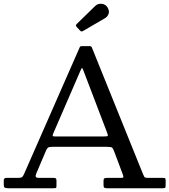

<svg xmlns="http://www.w3.org/2000/svg" viewBox="-20 -1000 900 1020"><path d="M0 -21C0 -11 1.8 -5 5.5 -3C9.2 -1 15.7 0 25 0H264C272 0 276.7 -0.7 278 -2C279.3 -3.3 280 -8 280 -16V-40C280 -46.3 278.8 -50.4 276.5 -52.2C274.2 -54.1 270 -55 264 -55H188.5C177.5 -55 171.3 -57 170 -61C168.7 -65 169.7 -71 173 -79L224.5 -200C227.8 -207.7 231.4 -212.9 235.2 -215.8C239.1 -218.6 246.7 -220 258 -220H548C564 -220 573.5 -218.3 576.5 -215C579.5 -211.7 583.2 -204.3 587.5 -193L632.5 -73C634.2 -68.3 635.2 -64.2 635.5 -60.5C635.8 -56.8 632 -55 624 -55H548C541.7 -55 537.1 -54.1 534.2 -52.2C531.4 -50.4 530 -46 530 -39V-16C530 -8.7 531.6 -4.2 534.8 -2.5C537.9 -0.8 542.7 0 549 0H844C851.7 0 856.2 -1 857.8 -3C859.2 -5 860 -9.8 860 -17.5V-39.5C860 -46.2 859.3 -50.4 858 -52.2C856.7 -54.1 852.7 -55 846 -55H767C755.7 -55 749 -56.7 747 -60C745 -63.3 742.3 -69 739 -77L467.5 -749C466.2 -753 461.8 -755 454.5 -755H414.5C408.8 -755 405.3 -753.3 404 -750L107.5 -75C104.5 -68 101.3 -62.9 98 -59.8C94.7 -56.6 87.7 -55 77 -55H14C4.7 -55 0 -50.7 0 -42ZM408 -626C411.7 -634.7 414.3 -638.8 416 -638.5C417.7 -638.2 420.3 -633 424 -623L548 -298C552 -287.3 553.7 -280.8 553 -278.5C552.3 -276.2 544.3 -275 529 -275H276C267 -275 261.8 -275.8 260.5 -277.5C259.2 -279.2 259.7 -283 262 -289ZM404.5 -838.5C408.2 -834.5 411.2 -832.6 413.8 -832.8C416.2 -832.9 419.7 -834.3 424 -837L538 -903.5C546.7 -908.5 552.9 -916.1 556.8 -926.2C560.6 -936.4 558.8 -947.7 551.5 -960C544.8 -971.7 534.5 -978.2 520.5 -979.8C506.5 -981.2 494.8 -977.3 485.5 -968L387.5 -872.5C382.2 -867.5 382.2 -862.2 387.5 -856.5Z"/></svg>

Font: Besley*
Style: Regular
Weight: 400
Designer: Owen Earl
Foundry: indestructible type*
Version: Version 3.000; ttfautohint (v1.8.3)